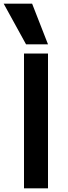

<svg xmlns="http://www.w3.org/2000/svg" viewBox="-41 -1020 369 1040"><path d="M89 0V-730H219V0ZM100 -780 -21 -1000H133L219 -780Z"/></svg>

Font: M PLUS 2 Thin SemiBold
Style: Regular
Weight: 600
Version: Version 1.001